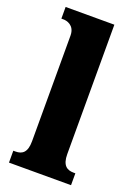

<svg xmlns="http://www.w3.org/2000/svg" viewBox="-145 -821 629 881"><g transform="rotate(20 169.0 -380.0)"><path d="M17 0H320V-58H311C279 -58 255 -73 255 -128V-760H17V-703H28C41 -703 83 -696 83 -644V-128C83 -73 60 -58 28 -58H17Z"/></g></svg>

Font: Noto Serif Sinhala Condensed Black
Style: Regular
Weight: 900
Width: 3
Designer: Jelle Bosma - Monotype Design Team
Foundry: Monotype Imaging Inc.
Version: Version 2.007